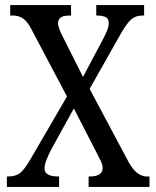

<svg xmlns="http://www.w3.org/2000/svg" viewBox="-20 -734 614 754"><path d="M7 0V-41H12Q43 -41 60.5 -56Q78 -71 101 -111L243 -355L103 -620Q88 -649 71 -661Q54 -673 31 -673H20V-714H259V-673H256Q227 -673 217.5 -664.5Q208 -656 208 -644Q208 -633 213.5 -618.5Q219 -604 229 -585L306 -432L386 -583Q395 -600 401 -615Q407 -630 407 -644Q407 -662 393.5 -667.5Q380 -673 360 -673H358V-714H546V-673H539Q513 -673 495.5 -658Q478 -643 454 -601L332 -385L487 -94Q504 -65 521.5 -53Q539 -41 555 -41H567V0H328V-41H332Q383 -41 383 -74Q383 -86 377.5 -98Q372 -110 355 -143L270 -308L180 -145Q171 -127 163 -107.5Q155 -88 155 -72Q155 -41 209 -41H212V0Z"/></svg>

Font: Noto Serif Armenian Condensed
Style: Regular
Weight: 400
Width: 3
Designer: Monotype Design Team
Foundry: Monotype Imaging Inc.
Version: Version 2.008; ttfautohint (v1.8.4.7-5d5b)